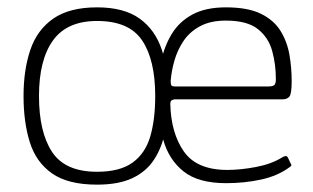

<svg xmlns="http://www.w3.org/2000/svg" viewBox="-20 -497 852 522"><path d="M244 5Q165 5 121.5 -25.5Q78 -56 61 -110.5Q44 -165 44 -236Q44 -307 62.5 -361.5Q81 -416 125 -446.5Q169 -477 244 -477Q317 -477 359.5 -446.5Q402 -416 420 -361.5Q438 -307 438 -236Q438 -184 429 -139.5Q420 -95 398.5 -62.5Q377 -30 339.5 -12.5Q302 5 244 5ZM244 -30Q306 -30 340.5 -55Q375 -80 388.5 -126Q402 -172 402 -236Q402 -334 366.5 -387Q331 -440 244 -440Q162 -440 124 -387Q86 -334 86 -236Q86 -138 121.5 -84Q157 -30 244 -30ZM409 -237Q409 -284 417.5 -327Q426 -370 446.5 -404Q467 -438 503 -457.5Q539 -477 594 -477Q654 -477 689.5 -459.5Q725 -442 743 -412.5Q761 -383 767 -347.5Q773 -312 773 -276Q773 -241 766.5 -234Q760 -227 749 -227H454Q453 -227 448 -225Q443 -223 443 -214Q445 -135 480 -85Q515 -35 598 -35Q634 -35 676 -43Q718 -51 747 -69Q750 -71 755 -72.5Q760 -74 763 -68L771 -51Q773 -49 772 -47Q771 -45 768 -43Q736 -19 690.5 -9Q645 1 595 1Q519 1 479 -31Q439 -63 424 -116.5Q409 -170 409 -237ZM730 -282Q730 -322 720 -358.5Q710 -395 681 -418Q652 -441 594 -441Q552 -441 523.5 -425.5Q495 -410 478.5 -385Q462 -360 454 -331.5Q446 -303 444 -277Q444 -269 445.5 -265.5Q447 -262 456 -262Q519 -262 582.5 -262Q646 -262 710 -262Q721 -262 725.5 -265.5Q730 -269 730 -282Z"/></svg>

Font: Glory Thin ExtraLight
Style: Regular
Weight: 250
Version: Version 1.011